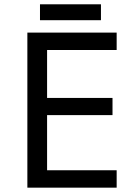

<svg xmlns="http://www.w3.org/2000/svg" viewBox="-20 -864 640 884"><path d="M517.1 0H106V-713.9H517.1V-633.8H196.8V-413.1H498V-334H196.8V-80.1H517.1ZM164.1 -844.2H444.8V-771H164.1Z"/></svg>

Font: WenQuanYi Micro Hei Mono
Style: Regular
Weight: 400
Foundry: Ascender Corporation
Version: Version 0.2.0-beta